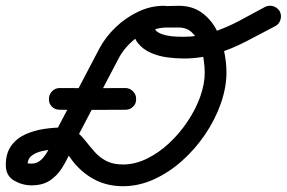

<svg xmlns="http://www.w3.org/2000/svg" viewBox="-32 -606 990 663"><path d="M174 -227Q158 -227 147 -238Q136 -249 137 -265Q137 -280 148 -291Q159 -302 174 -302Q287 -301 401 -302Q401 -302 401 -302Q401 -302 401 -302Q416 -302 427 -291Q438 -280 438 -265Q439 -249 428 -238Q417 -227 401 -227Q288 -226 174 -227Q174 -227 174 -227Q174 -227 174 -227ZM534 -586Q550 -586 561 -575Q572 -564 572 -548Q572 -532 561 -521.5Q550 -511 534 -511Q502 -511 471.5 -495.5Q441 -480 416.5 -456Q392 -432 378 -405Q343 -338 308 -271.5Q273 -205 238 -138Q224 -111 211 -81Q198 -51 181.5 -25Q165 1 140 17.5Q115 34 77 34Q45 34 16.5 17.5Q-12 1 -12 -36Q-12 -77 7 -103Q26 -129 56.5 -142.5Q87 -156 122 -161Q157 -166 190 -166Q213 -166 230 -153Q247 -140 262 -121Q277 -102 294 -82.5Q311 -63 334.5 -50.5Q358 -38 393 -38Q434 -38 475 -58Q516 -78 552 -111.5Q588 -145 616 -187Q644 -229 659.5 -272.5Q675 -316 675 -356Q675 -376 671 -402.5Q667 -429 657 -454Q647 -479 629.5 -495Q612 -511 585 -511Q565 -511 544 -511Q523 -511 504 -505Q497 -503 498 -503Q499 -503 501 -507Q502 -510 502 -512.5Q502 -515 502 -513Q502 -501 514.5 -494Q527 -487 544 -483.5Q561 -480 577.5 -479.5Q594 -479 602 -479Q654 -479 701.5 -494.5Q749 -510 794 -534Q839 -558 883 -582Q897 -589 911.5 -584.5Q926 -580 934 -567Q941 -553 936.5 -538Q932 -523 919 -516Q868 -489 818 -463Q768 -437 714.5 -420.5Q661 -404 602 -404Q575 -404 545 -408Q515 -412 488 -424Q461 -436 444 -457.5Q427 -479 427 -513Q427 -541 444 -556.5Q461 -572 486.5 -578Q512 -584 538.5 -585Q565 -586 585 -586Q630 -586 661.5 -564.5Q693 -543 712.5 -508.5Q732 -474 741 -433.5Q750 -393 750 -356Q750 -304 730.5 -248.5Q711 -193 676.5 -142Q642 -91 596.5 -50.5Q551 -10 499 13.5Q447 37 393 37Q342 37 300.5 17Q259 -3 226 -41Q217 -52 209 -63.5Q201 -75 191 -85Q191 -86 188 -89Q185 -92 185 -92Q186 -91 189.5 -91Q193 -91 190 -91Q175 -91 154 -90Q133 -89 112 -84Q91 -79 77 -68Q63 -57 63 -36Q63 -34 62 -38Q61 -42 59 -44Q60 -43 64 -42Q70 -41 77 -41Q97 -41 111.5 -55.5Q126 -70 136.5 -91.5Q147 -113 155.5 -135.5Q164 -158 172 -173Q207 -240 242 -306.5Q277 -373 312 -440Q333 -479 367.5 -512Q402 -545 445 -565.5Q488 -586 534 -586Q534 -586 534 -586Q534 -586 534 -586Z"/></svg>

Font: FRB American Cursive Guidelines Extrabold
Style: Bold Italic
Weight: 800
Italic angle: -25°
Version: Version 2.0;Modular Font Editor K font №1